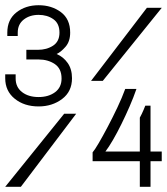

<svg xmlns="http://www.w3.org/2000/svg" viewBox="-20 -716 640 736"><path d="M128 -308Q73 -308 36.5 -337.5Q0 -367 0 -416V-431H40V-415Q40 -382 64.5 -363Q89 -344 128 -344Q166 -344 191 -362.5Q216 -381 216 -415Q216 -453 190 -470.5Q164 -488 128 -488H81V-525H125Q159 -525 183.5 -541Q208 -557 208 -591Q208 -626 184.5 -642.5Q161 -659 128 -659Q94 -659 71 -641Q48 -623 48 -591V-578H8V-591Q8 -641 43 -668.5Q78 -696 128 -696Q178 -696 213.5 -669.5Q249 -643 249 -591Q249 -557 231 -536.5Q213 -516 197 -509Q223 -498 239.5 -474.5Q256 -451 256 -416Q256 -365 218 -336.5Q180 -308 128 -308ZM0 0 226 -280H272L60 0ZM329 -406 543 -686H600L374 -406ZM516 0V-98H335V-132Q343 -141 358.5 -167.5Q374 -194 393 -230Q412 -266 430 -304Q448 -342 460 -375H503Q492 -343 477 -308.5Q462 -274 445.5 -240.5Q429 -207 413 -179.5Q397 -152 384 -135H516V-265Q520 -272 523.5 -279.5Q527 -287 530.5 -295Q534 -303 537 -311H557V-135H600V-98H557V0Z"/></svg>

Font: Chivo Mono Thin
Style: Regular
Weight: 250
Designer: Hector Gatti
Foundry: Omnibus-Type
Version: Version 1.008